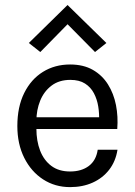

<svg xmlns="http://www.w3.org/2000/svg" viewBox="-20 -754 554 786"><path d="M267 12Q205 12 156.2 -19.8Q107.5 -51.5 79.2 -108Q51 -164.5 51 -238Q51 -316.5 79 -373Q107 -429.5 155.8 -459.8Q204.5 -490 267 -490Q321.5 -490 360 -468Q398.5 -446 422 -408.5Q445.5 -371 454.8 -323.8Q464 -276.5 460 -226H114V-274H408.5L385.5 -259Q387 -288.5 382.2 -318Q377.5 -347.5 364.5 -372.2Q351.5 -397 328 -412Q304.5 -427 268 -427Q222 -427 191 -403.5Q160 -380 144.5 -341.8Q129 -303.5 129 -259V-227Q129 -177 144.2 -137.5Q159.5 -98 190 -75Q220.5 -52 267 -52Q313.5 -52 343.5 -74.5Q373.5 -97 380 -141H461Q453.5 -93.5 427 -59.2Q400.5 -25 359.5 -6.5Q318.5 12 267 12ZM145 -541 98 -578 256.5 -733.5 415.5 -578 369 -541 243 -668.5H270Z"/></svg>

Font: Karla
Style: Regular
Weight: 400
Designer: Jonathan Pinhorn
Version: Version 2.004;gftools[0.9.33]